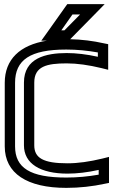

<svg xmlns="http://www.w3.org/2000/svg" viewBox="-20 -875 548 930"><path d="M303 -618C202 -618 96 -594 96 -475V-171C96 -82 176 -34 307 -34C353 -34 404 -40 458 -52V-29C407 -20 355 -15 301 -15C126 -15 53 -62 53 -166V-474C53 -585 126 -635 301 -635C353 -635 403 -630 454 -621V-600C400 -612 349 -618 303 -618ZM428 -855H319H306L298 -844L208 -717L180 -678H207C76 -657 3 -587 3 -474V-166C3 -35 111 35 301 35C365 35 428 28 488 15L508 11V-9V-83V-115L476 -107C414 -92 358 -84 307 -84C189 -84 146 -110 146 -171V-475C146 -554 207 -568 303 -568C354 -568 410 -560 472 -545L504 -537V-569V-641V-661L484 -665C431 -677 375 -684 320 -685L445 -812L487 -855H428ZM368 -805 292 -728H277L331 -805H368Z"/></svg>

Font: Gamestation DisplayOutline
Style: Regular
Weight: 400
Designer: Jonas Hecksher
Foundry: Jonas Hecksher, Playtypeª, e-types AS
Version: Version 1.003